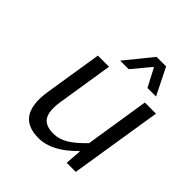

<svg xmlns="http://www.w3.org/2000/svg" viewBox="-200 -854 1000 1000"><g transform="rotate(45 300.0 -354.0)"><path d="M258.8 -573.2 378.9 -721.2H449.2L522.9 -573.2H460L408.2 -671.9H403.8L321.8 -573.2ZM244.1 13.2Q158.2 13.2 125 -38.6Q91.8 -90.3 107.9 -192.9L158.2 -509.8H240.2L191.9 -204.1Q179.7 -128.4 200.2 -93.3Q220.7 -58.1 280.8 -58.1Q321.8 -58.1 360.1 -80.6Q398.4 -103 448.2 -154.8L503.9 -509.8H585.9L504.9 0H438L444.8 -89.8H440.9Q341.3 13.2 244.1 13.2Z"/></g></svg>

Font: Office Code Pro Italic
Style: Regular
Weight: 400
Italic angle: -9°
Designer: Nathan Rutzky & Paul D. Hunt
Foundry: Adobe Systems Incorporated
Version: Version 1.004;PS 001.004;hotconv 1.0.70;makeotf.lib2.5.58329